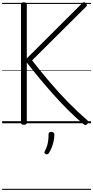

<svg xmlns="http://www.w3.org/2000/svg" viewBox="-20 -1168 882 1819"><path d="M207 14Q192 14 185.5 9Q179 4 179 -6V-1127Q179 -1146 206 -1146Q234 -1146 234 -1127V-615L760 -1139Q769 -1148 776.5 -1147.5Q784 -1147 793 -1137Q803 -1127 803.5 -1120Q804 -1113 796 -1105L284 -596Q365 -492 451.5 -390.5Q538 -289 628 -197Q718 -105 809 -27Q818 -20 818 -12Q818 -4 806 8Q797 17 788.5 16.5Q780 16 771 8Q700 -51 628 -122.5Q556 -194 487 -271.5Q418 -349 353.5 -426.5Q289 -504 234 -576V-6Q234 4 227.5 9Q221 14 207 14ZM413 292Q402 287 401 280.5Q400 274 406 261Q419 236 426 213.5Q433 191 436.5 165.5Q440 140 440 105Q440 94 446 87.5Q452 81 465 81Q480 81 487.5 89Q495 97 495 108Q495 135 489 165.5Q483 196 471.5 225.5Q460 255 445 279Q439 289 431.5 292.5Q424 296 413 292ZM0 621H842V631H0ZM0 -20H842V0H0ZM0 -505H842V-500H0ZM0 -1141H842V-1131H0Z"/></svg>

Font: Playwrite BR Guides
Style: Regular
Weight: 400
Designer: Veronika Burian, José Scaglione
Foundry: TypeTogether
Version: Version 1.003